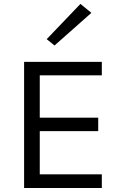

<svg xmlns="http://www.w3.org/2000/svg" viewBox="-20 -936 602 956"><path d="M487 0H100V-628H487V-561H178V-350H469V-283H178V-68H487ZM251.5 -709.5 212.5 -741 380.5 -916.5 435 -872Z"/></svg>

Font: Betina Sans
Style: Regular
Weight: 400
Designer: Jonathan Pinhorn (font) & Cristiano Sobral (main changes)
Version: Version 2.001;April 28, 2021;FontCreator 13.0.0.2655 32-bit;